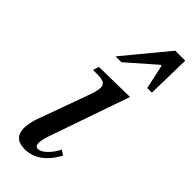

<svg xmlns="http://www.w3.org/2000/svg" viewBox="-239 -743 789 789"><g transform="rotate(45 156.0 -348.0)"><path d="M102 14Q55 14 43 -19.5Q31 -53 54 -117L136 -343Q150 -384 142 -399.5Q134 -415 98 -415H71L79 -441L257 -444L134 -90Q113 -25 140 -25Q156 -25 176 -43.5Q196 -62 212 -93L233 -79Q182 14 102 14ZM97 -520 254 -710H312L308 -520H281L258 -626H252L131 -520Z"/></g></svg>

Font: Baskervville Medium
Style: Italic
Weight: 500
Italic angle: -18°
Version: Version 1.100